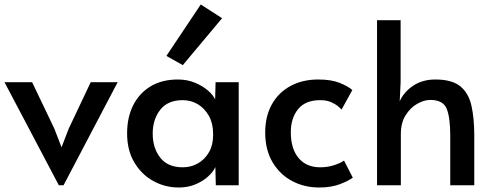

<svg xmlns="http://www.w3.org/2000/svg" viewBox="-22 -825 2198 855"><path d="M240 0 -2 -459H121L220 -252L252 -169L284 -252L382 -459H502L261 0Z M774 10Q713 10 660.5 -19Q608 -48 576 -102Q544 -156 544 -231Q544 -303 571.5 -357Q599 -411 649.5 -441Q700 -471 770 -471Q812 -471 846.5 -456.5Q881 -442 904.5 -421.5Q928 -401 936 -382L938 -459H1041V0H939L937 -81Q927 -59 903.5 -38Q880 -17 847 -3.5Q814 10 774 10ZM792 -80Q829 -80 859.5 -97.5Q890 -115 908.5 -147Q927 -179 927 -223V-230Q927 -275 908.5 -308.5Q890 -342 859.5 -360.5Q829 -379 792 -379Q725 -379 691.5 -336Q658 -293 658 -230Q658 -166 691.5 -123Q725 -80 792 -80ZM792 -535 719 -576 872 -805 967 -744Z M1400 10Q1333 10 1278.5 -19Q1224 -48 1191.5 -103Q1159 -158 1159 -235Q1159 -307 1188.5 -360Q1218 -413 1271.5 -442Q1325 -471 1395 -471Q1453 -471 1490.5 -456Q1528 -441 1547 -424L1499 -337Q1495 -342 1483 -352Q1471 -362 1451.5 -370.5Q1432 -379 1404 -379Q1338 -379 1305.5 -339Q1273 -299 1273 -236Q1273 -163 1307.5 -121.5Q1342 -80 1404 -80Q1437 -80 1466 -89.5Q1495 -99 1510 -110L1549 -34Q1531 -20 1492 -5Q1453 10 1400 10Z M1657 0V-735H1762V-459L1758 -374Q1776 -415 1817.5 -443Q1859 -471 1917 -471Q1991 -471 2028 -440.5Q2065 -410 2077.5 -354Q2090 -298 2090 -221V0H1983V-222Q1983 -302 1967 -341Q1951 -380 1894 -380Q1866 -380 1835.5 -362.5Q1805 -345 1784 -311.5Q1763 -278 1763 -228V0Z"/></svg>

Font: Alata
Style: Regular
Weight: 400
Designer: Spyros Zevelakis, Eben Sorkin
Foundry: Spyros Zevelakis
Version: Version 1.005; ttfautohint (v1.8.4.7-5d5b)